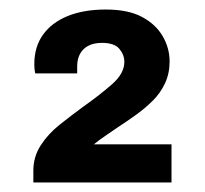

<svg xmlns="http://www.w3.org/2000/svg" viewBox="-20 -823 431 403"><path d="M50 -440V-465Q50 -494 65.5 -518Q81 -542 105.5 -561.5Q130 -581 156 -600Q190 -624 215.5 -646.5Q241 -669 241 -693Q241 -708 230.5 -720.5Q220 -733 194 -733Q177 -733 165.5 -727Q154 -721 148 -710Q142 -699 142 -684V-669H54Q53 -673 52.5 -678Q52 -683 52 -688Q52 -725 70.5 -750.5Q89 -776 122.5 -789.5Q156 -803 202 -803Q249 -803 278 -787.5Q307 -772 321.5 -747Q336 -722 336 -694Q336 -669 326.5 -648.5Q317 -628 301 -612Q285 -596 265.5 -582Q246 -568 226 -555Q213 -546 200.5 -537.5Q188 -529 177 -520H340V-440Z"/></svg>

Font: Archivo SemiBold ExtraBold
Style: Regular
Weight: 800
Version: Version 2.001